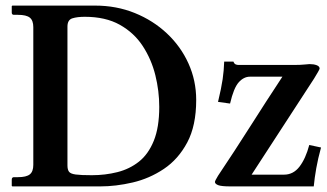

<svg xmlns="http://www.w3.org/2000/svg" viewBox="-20 -666 1167 686"><path d="M24 0 22 -2V-24Q22 -33 30 -33H44Q74 -33 86.5 -43Q99 -53 99 -77V-569Q99 -593 86.5 -603Q74 -613 44 -613H30Q22 -613 22 -621V-644L24 -646H320Q396 -646 461.5 -619.5Q527 -593 576.5 -546.5Q626 -500 653.5 -439Q681 -378 681 -309Q681 -217 649 -157Q617 -97 565.5 -62.5Q514 -28 454 -14Q394 0 338 0ZM221 -75Q221 -60 226.5 -52.5Q232 -45 250.5 -42.5Q269 -40 308 -40Q356 -40 399.5 -51Q443 -62 476.5 -88.5Q510 -115 529.5 -163Q549 -211 549 -284Q549 -341 535 -397.5Q521 -454 490 -501.5Q459 -549 408 -577.5Q357 -606 283 -606Q256 -606 238.5 -600.5Q221 -595 221 -571ZM814 -446Q817 -438 822 -436Q827 -434 831 -434H1035Q1053 -434 1068.5 -435.5Q1084 -437 1086 -437Q1101 -437 1111.5 -433Q1122 -429 1122 -421Q1122 -419 1116 -408.5Q1110 -398 1102 -385L879 -42H995Q1028 -42 1050 -70.5Q1072 -99 1085 -148L1127 -139Q1116 -99 1110 -65Q1104 -31 1101 0H803Q771 0 759.5 -4.5Q748 -9 748 -16Q748 -20 759 -38Q818 -126 874.5 -215Q931 -304 989 -392H873Q851 -392 833 -372Q815 -352 802 -296L759 -302Q771 -352 775.5 -383Q780 -414 781 -446Z"/></svg>

Font: Libertinus Serif SemiBold
Style: Regular
Weight: 600
Designer: Philipp H. Poll, Khaled Hosny
Foundry: Caleb Maclennan
Version: Version 7.051;RELEASE